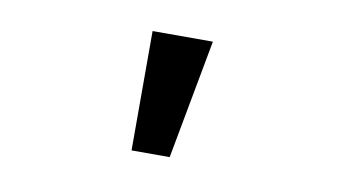

<svg xmlns="http://www.w3.org/2000/svg" viewBox="-43 -781 826 461"><g transform="rotate(10 370.0 -550.5)"><path d="M444 -696 390 -405H297V-696Z"/></g></svg>

Font: M Major Mono Display
Style: Regular
Weight: 400
Designer: Emre Parlak
Foundry: Emre Parlak
Version: Version 2.000; ttfautohint (v1.8) -l 8 -r 50 -G 200 -x 14 -D